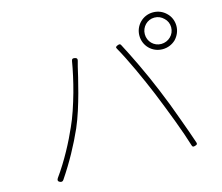

<svg xmlns="http://www.w3.org/2000/svg" viewBox="-105 -909 1190 1027"><g transform="rotate(-15 490.0 -395.0)"><path d="M873 -616C860 -603 841 -595 821 -595C781 -595 749 -627 749 -668C749 -708 781 -741 821 -741C842 -741 859 -733 873 -719C887 -706 895 -688 895 -668C895 -648 887 -629 873 -616ZM894 -740C875 -759 850 -770 821 -770C764 -770 719 -724 719 -668C719 -611 764 -566 821 -566C850 -566 875 -577 894 -595C912 -614 924 -639 924 -668C924 -696 913 -722 894 -740ZM324 -456C340 -515 352 -568 358 -594C361 -607 364 -615 366 -624C369 -635 365 -640 354 -642C343 -644 338 -642 336 -631C328 -583 315 -523 299 -465C281 -401 260 -337 238 -290C207 -219 158 -125 101 -46C94 -36 95 -28 106 -23C115 -19 122 -21 127 -29C182 -110 228 -195 264 -276C288 -331 308 -397 324 -456ZM787 -174C807 -121 825 -69 837 -29C840 -19 845 -19 855 -22C864 -25 869 -27 866 -37C853 -76 835 -127 815 -181C794 -240 770 -303 748 -355C704 -463 648 -577 612 -645C608 -653 603 -652 594 -649C584 -645 579 -641 585 -632C627 -558 681 -439 720 -345C741 -294 765 -232 787 -174Z"/></g></svg>

Font: GenSenRounded2 TW EL
Style: Regular
Weight: 250
Version: Version 2.100;PS 2.1;hotconv 16.6.51;makeotf.lib2.5.65220 DE